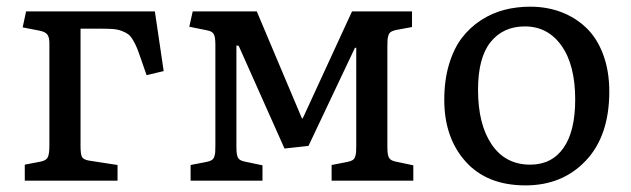

<svg xmlns="http://www.w3.org/2000/svg" viewBox="-20 -541 1891 575"><path d="M54.2 0V-47.9L102.1 -57.1Q119.1 -60.5 123.5 -70.8Q127.9 -81.1 127.9 -105V-412.1Q127.9 -429.2 121.8 -437.5Q115.7 -445.8 98.1 -449.2L47.9 -459L58.1 -506.8H443.8L470.2 -328.1L418.9 -315.9L401.9 -365.2Q394.5 -386.7 389.9 -397.9Q385.3 -409.2 378.2 -421.1Q371.1 -433.1 364.3 -438.2Q357.4 -443.4 345.7 -448Q334 -452.6 319.8 -453.9Q305.7 -455.1 284.2 -455.1H221.2V-103Q221.2 -80.1 225.3 -71.5Q229.5 -63 246.1 -60.1L332 -46.9V0Z M550.8 0V-46.9L599.1 -56.2Q608.4 -58.1 614 -61.5Q619.6 -64.9 621.8 -72Q624 -79.1 624.5 -85Q625 -90.8 625 -104V-407.2Q625 -429.7 620.4 -438.5Q615.7 -447.3 600.1 -450.2L546.9 -460.9L557.1 -506.8H749L884.8 -185.1L888.2 -189.9L1034.2 -506.8H1213.9V-460L1166 -451.2Q1156.7 -449.2 1151.1 -445.8Q1145.5 -442.4 1143.3 -435.1Q1141.1 -427.7 1140.6 -421.9Q1140.1 -416 1140.1 -402.8V-100.1Q1140.1 -77.6 1144.8 -68.8Q1149.4 -60.1 1165 -57.1L1217.8 -45.9V0H973.1V-46.9L1021 -56.2Q1030.3 -58.1 1035.9 -61.5Q1041.5 -64.9 1043.7 -72Q1045.9 -79.1 1046.4 -85Q1046.9 -90.8 1046.9 -104V-397.9H1043L903.8 -104L832 -96.2L694.8 -403.8L688 -404.8V-100.1Q688 -77.6 692.6 -68.8Q697.3 -60.1 712.9 -57.1L766.1 -45.9V0Z M1553.7 14.2Q1438.5 14.2 1374.5 -57.1Q1310.5 -128.4 1310.5 -242.2Q1310.5 -300.8 1324.7 -348.1Q1338.9 -395.5 1363 -427.2Q1387.2 -459 1420.4 -480.5Q1453.6 -502 1490.5 -511.5Q1527.3 -521 1567.9 -521Q1617.7 -521 1660.4 -504.9Q1703.1 -488.8 1735.6 -457.8Q1768.1 -426.8 1786.4 -377.7Q1804.7 -328.6 1804.7 -267.1Q1804.7 -134.3 1734.6 -60.1Q1664.6 14.2 1553.7 14.2ZM1567.9 -47.9Q1632.3 -47.9 1667.5 -97.9Q1702.6 -147.9 1702.6 -243.2Q1702.6 -346.2 1661.6 -404.1Q1620.6 -461.9 1551.8 -461.9Q1486.8 -461.9 1449.2 -415Q1411.6 -368.2 1411.6 -272Q1411.6 -168.5 1452.6 -108.2Q1493.7 -47.9 1567.9 -47.9Z"/></svg>

Font: Literata Book
Style: Regular
Weight: 400
Designer: Latin by Veronika Burian and Jose Scaglione. Greek by Irene Vlachou. Cyrillic by Vera Evstafieva
Foundry: TypeTogether
Version: Version 2.003;PS 002.003;hotconv 1.0.88;makeotf.lib2.5.64775